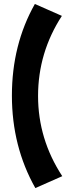

<svg xmlns="http://www.w3.org/2000/svg" viewBox="-20 -728 364 968"><path d="M158.2 220.2Q40 10.7 40 -246.1Q40 -502.9 155.8 -708L292 -647.9Q171.9 -462.9 171.9 -244.1Q171.9 -26.4 293.9 160.2Z"/></svg>

Font: Apfel Grotezk
Style: Bold
Weight: 700
Designer: Luigi Gorlero
Foundry: Collletttivo
Version: Version 2.000;FEAKit 1.0